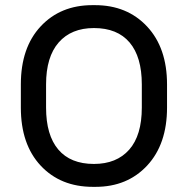

<svg xmlns="http://www.w3.org/2000/svg" viewBox="-20 -716 730 746"><path d="M341 10Q215 10 138 -72.5Q61 -155 61 -298V-388Q61 -531 138 -613.5Q215 -696 339 -696H349Q474 -696 551.5 -613Q629 -530 629 -388V-298Q629 -156 552 -73Q475 10 351 10ZM345 -79Q433 -79 482 -134.5Q531 -190 531 -298V-388Q531 -495 483.5 -551Q436 -607 345 -607Q257 -607 208 -551Q159 -495 159 -388V-298Q159 -191 206.5 -135Q254 -79 345 -79Z"/></svg>

Font: Chivo
Style: Regular
Weight: 400
Designer: Hector Gatti
Foundry: Omnibus-Type
Version: Version 1.007;PS 001.007;hotconv 1.0.88;makeotf.lib2.5.64775